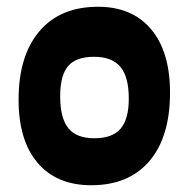

<svg xmlns="http://www.w3.org/2000/svg" viewBox="-20 -538 558 568"><path d="M270 -518Q371 -518 427 -451.5Q483 -385 483 -264Q483 -133 422 -61.5Q361 10 250 10Q148 10 91.5 -56Q35 -122 35 -243Q35 -373 96.5 -445.5Q158 -518 270 -518ZM158 -253Q158 -189 182 -159Q206 -129 259 -129Q312 -129 336.5 -157Q361 -185 361 -246Q361 -311 336 -340.5Q311 -370 258 -370Q205 -370 181.5 -342.5Q158 -315 158 -253Z"/></svg>

Font: Alegreya Sans ExtraBold
Style: Regular
Weight: 800
Designer: Juan Pablo del Peral
Foundry: Huerta Tipografica
Version: Version 2.007